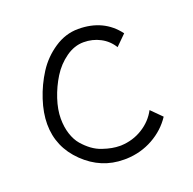

<svg xmlns="http://www.w3.org/2000/svg" viewBox="-96 -599 699 696"><g transform="rotate(-20 253.5 -251.0)"><path d="M276.9 -51.8H272Q257.8 -51.8 241.7 -54.7Q225.6 -57.6 206.1 -64.2Q186.5 -70.8 168.9 -83.7Q151.4 -96.7 136.5 -114Q121.6 -131.3 112.8 -158.2Q104 -185.1 104 -217.8Q104 -252.4 117.2 -292.5Q130.4 -332.5 152.3 -367.9Q174.3 -403.3 207.3 -426.8Q240.2 -450.2 275.9 -450.2Q310.5 -450.2 339.8 -434.8Q369.1 -419.4 386.2 -391.1L425.8 -430.2Q372.1 -502 273.9 -502Q225.1 -502 181.9 -473.1Q138.7 -444.3 110.8 -400.9Q83 -357.4 66.9 -308.1Q50.8 -258.8 50.8 -215.8Q50.8 -127 116.2 -63.5Q181.6 0 269 0H278.8Q335 -2 381.8 -28.1Q428.7 -54.2 457 -97.2L417 -137.2Q397.5 -100.1 360.1 -76.9Q322.8 -53.7 276.9 -51.8Z"/></g></svg>

Font: Comic Neue Angular
Style: Regular
Weight: 400
Designer: Craig Rozynski
Foundry: Craig Rozynski
Version: Version 2.003